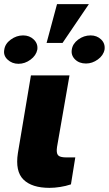

<svg xmlns="http://www.w3.org/2000/svg" viewBox="-38 -915 533 941"><path d="M113.6 -545.5H302.6L241.5 -194.6Q237.2 -165.8 246.1 -154.7Q255 -143.5 286.9 -143.5H331L309.7 -11.4Q284.1 -2.8 256.6 1.4Q229 5.7 204.5 5.7Q118.3 5.7 77.1 -34.8Q35.9 -75.3 49.7 -164.8ZM190.3 -704.5 241.5 -894.9H397.7L268.5 -704.5ZM-17 -671.9Q-13.1 -700.6 14.9 -721.1Q43 -741.5 75.3 -741.5Q106.9 -741.5 127.8 -721.1Q148.8 -700.6 144.9 -671.9Q139.2 -643.1 111.7 -622.7Q84.2 -602.3 52.6 -602.3Q21.3 -602.3 -0.7 -622.7Q-22.7 -643.1 -17 -671.9ZM313.9 -671.9Q317.8 -700.6 345.3 -721.1Q372.9 -741.5 406.2 -741.5Q436.8 -741.5 457.6 -721.6Q478.3 -701.7 474.4 -671.9Q468.8 -643.1 441.4 -623.4Q414.1 -603.7 383.5 -603.7Q350.1 -603.7 329.7 -623.9Q309.3 -644.2 313.9 -671.9Z"/></svg>

Font: Inter UI Black
Style: Italic
Weight: 900
Italic angle: -9.39999°
Designer: Rasmus Andersson
Foundry: rsms
Version: 3.2;8d6f07862